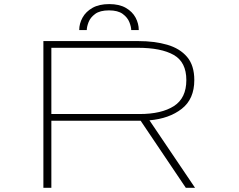

<svg xmlns="http://www.w3.org/2000/svg" viewBox="-20 -896 1140 916"><path d="M187 0V-700H640Q717.5 -700 777.8 -682.5Q838 -665 872.5 -624.5Q907 -584 907 -514Q907 -423.5 847 -376.8Q787 -330 693 -322L910.5 0H866.5L651 -320H649H225V0ZM225 -352H646Q750.5 -352 809.8 -390Q869 -428 869 -514Q869 -599.5 809 -633.8Q749 -668 637 -668H225ZM501 -876.5Q549 -876.5 580.2 -858.5Q611.5 -840.5 626.8 -812Q642 -783.5 642 -752.5H606Q606 -768 597.2 -790.2Q588.5 -812.5 565.5 -829.5Q542.5 -846.5 500 -846.5Q457 -846.5 434 -829.5Q411 -812.5 402.5 -790.2Q394 -768 394 -752.5H358Q358 -783.5 373.8 -812Q389.5 -840.5 421.2 -858.5Q453 -876.5 501 -876.5Z"/></svg>

Font: Trispace Expanded Thin
Style: Regular
Weight: 100
Width: 7
Designer: Tyler Finck
Foundry: Etcetera Type Company
Version: Version 1.210; ttfautohint (v1.8.3)